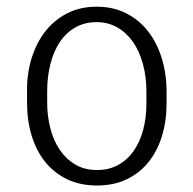

<svg xmlns="http://www.w3.org/2000/svg" viewBox="-20 -552 586 582"><path d="M123 -240.7Q123 -200.2 132.6 -163.1Q142.1 -126 161.1 -97.9Q180.2 -69.8 208.3 -53.2Q236.3 -36.6 273.9 -36.6Q311 -36.6 339.1 -52.5Q367.2 -68.4 386 -95.7Q404.8 -123 414.3 -159.7Q423.8 -196.3 423.8 -237.8V-273.9Q423.8 -319.8 413.1 -358.6Q402.3 -397.5 382.6 -425.5Q362.8 -453.6 335 -469.2Q307.1 -484.9 272.9 -484.9Q236.8 -484.9 209 -469.2Q181.2 -453.6 162.1 -425.8Q143.1 -397.9 133.1 -359.1Q123 -320.3 123 -273.9ZM62 -273.9Q61 -325.2 74.7 -371.8Q88.4 -418.5 115.2 -454.1Q142.1 -489.7 181.9 -510.7Q221.7 -531.7 272.9 -531.7Q323.2 -531.7 362.5 -511.7Q401.9 -491.7 429 -456.8Q456.1 -421.9 470.5 -375Q484.9 -328.1 484.9 -273.9V-237.8Q484.9 -185.1 470.9 -139.6Q457 -94.2 430.2 -60.8Q403.3 -27.3 364 -8.5Q324.7 10.3 273.9 10.3Q223.1 10.3 183.8 -8.5Q144.5 -27.3 117.4 -60.8Q90.3 -94.2 76.2 -140.1Q62 -186 62 -240.7Z"/></svg>

Font: Ufes Sans Light
Style: Regular
Weight: 200
Designer: Ricardo Esteves & Thais Bronze
Foundry: ProDesignUfes - Ricardo Esteves, Thais Bronze (This is a derivative work, based on Roboto family, by Christian Robertson
Version: Version 2.0